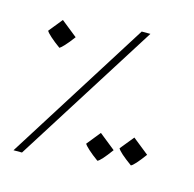

<svg xmlns="http://www.w3.org/2000/svg" viewBox="-104 -798 927 917"><g transform="rotate(15 360.0 -339.0)"><path d="M41 14.2 485.8 -691.9H528.8L83 14.2ZM440.9 -41Q411.1 -62.5 391.6 -80.3Q372.1 -98.1 368.2 -106L422.9 -173.8L502.9 -109.9Q456.5 -46.4 440.9 -41ZM126 -515.1Q96.2 -536.6 76.7 -554.2Q57.1 -571.8 53.2 -580.1L107.9 -647.9L188 -584Q165 -552.7 148.4 -535.2Q131.8 -517.6 126 -515.1ZM601.1 -61Q537.6 -106.9 527.8 -126L583 -193.8L663.1 -129.9Q616.2 -66.4 601.1 -61Z"/></g></svg>

Font: Harmattan Medium
Style: Regular
Weight: 500
Designer: George W. Nuss III and SIL International
Foundry: SIL International
Version: Version 4.000